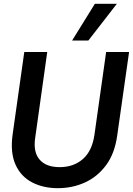

<svg xmlns="http://www.w3.org/2000/svg" viewBox="-20 -972 695 1004"><path d="M283 12Q206 12 147.5 -18.5Q89 -49 61 -111.5Q33 -174 46 -269L107 -700H227L164 -251Q153 -177 187 -137.5Q221 -98 292 -98Q365 -98 413.5 -140.5Q462 -183 474 -268L535 -700H655L593 -264Q580 -169 534.5 -108Q489 -47 423.5 -17.5Q358 12 283 12ZM357 -760 476 -952H591L442 -760Z"/></svg>

Font: Host Grotesk SemiBold
Style: Italic
Weight: 600
Italic angle: -8°
Designer: Doğukan Karapınar based on Poppins by Indian Type Foundry, Jonny Pinhorn
Foundry: Element Type
Version: Version 1.001; ttfautohint (v1.8.4.7-5d5b)